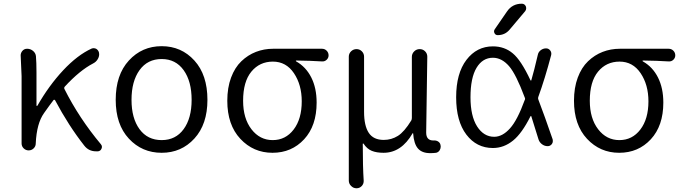

<svg xmlns="http://www.w3.org/2000/svg" viewBox="-20 -799 3620 1020"><path d="M515.6 -33.2Q521.5 -26.4 521.5 -19.5Q521.5 -14.6 519.5 -9.8Q514.6 2.9 501 4.9Q495.1 4.9 490.2 4.9Q451.2 4.9 427.7 -25.4Q344.7 -130.9 272.5 -266.6Q271.5 -268.6 268.6 -269Q265.6 -269.5 264.6 -267.6Q244.1 -241.2 213.9 -198.2Q174.8 -143.6 169.9 -37.1Q169.9 -21.5 158.7 -10.7Q147.5 0 132.3 0Q117.2 0 106 -10.7Q94.7 -21.5 94.7 -37.1V-394.5L89.8 -504.9Q89.8 -517.6 98.6 -528.3Q108.4 -540 124 -540Q141.6 -540 155.3 -528.8Q168.9 -517.6 170.9 -501Q173.8 -466.8 173.8 -415V-238.3Q173.8 -236.3 175.8 -236.3Q177.7 -236.3 178.7 -237.3Q239.3 -343.8 315.4 -425.3Q391.6 -506.8 466.8 -541Q472.7 -543 477.5 -543Q485.4 -543 492.2 -539.1Q506.8 -529.3 506.8 -510.7Q506.8 -497.1 499 -484.4Q490.2 -469.7 474.6 -461.9Q403.3 -424.8 324.2 -338.9Q319.3 -333 322.3 -326.2Q400.4 -170.9 515.6 -33.2Z M838.9 12.7Q734.4 12.7 664.6 -62.5Q594.7 -137.7 594.7 -268.6Q594.7 -401.4 664.6 -477.5Q734.4 -553.7 838.9 -553.7Q943.4 -553.7 1012.7 -477.5Q1082 -401.4 1082 -268.6Q1082 -138.7 1012.7 -63Q943.4 12.7 838.9 12.7ZM838.9 -54.7Q913.1 -54.7 955.6 -112.8Q998 -170.9 998 -268.6Q998 -367.2 955.6 -426.3Q913.1 -485.4 838.9 -485.4Q763.7 -485.4 721.2 -426.3Q678.7 -367.2 678.7 -268.6Q678.7 -170.9 721.2 -112.8Q763.7 -54.7 838.9 -54.7Z M1187.5 -263.7Q1187.5 -333 1207.5 -386.7Q1227.5 -440.4 1262.2 -473.6Q1296.9 -506.8 1339.8 -523.4Q1382.8 -540 1431.6 -540H1690.4Q1705.1 -540 1715.3 -529.8Q1725.6 -519.5 1725.6 -504.9Q1725.6 -491.2 1715.3 -481.4Q1705.1 -471.7 1690.4 -472.7Q1628.9 -476.6 1553.7 -477.5Q1551.8 -477.5 1551.8 -475.6Q1551.8 -473.6 1553.7 -472.7Q1605.5 -443.4 1633.8 -387.2Q1662.1 -331.1 1662.1 -253.9Q1662.1 -130.9 1595.7 -59.1Q1529.3 12.7 1427.7 12.7Q1326.2 12.7 1256.8 -61.5Q1187.5 -135.7 1187.5 -263.7ZM1428.7 -54.7Q1497.1 -54.7 1540 -110.8Q1583 -167 1583 -260.7Q1583 -348.6 1541.5 -410.2Q1500 -471.7 1429.7 -471.7Q1359.4 -471.7 1315.4 -418.5Q1271.5 -365.2 1271.5 -263.7Q1271.5 -169.9 1315.9 -112.3Q1360.4 -54.7 1428.7 -54.7Z M1874 201.2Q1857.4 201.2 1845.2 189Q1833 176.8 1833 160.2V-498Q1833 -514.6 1845.2 -526.4Q1857.4 -538.1 1874 -538.1Q1890.6 -538.1 1902.3 -526.4Q1914.1 -514.6 1914.1 -498V-205.1Q1914.1 -130.9 1939 -93.3Q1963.9 -55.7 2018.6 -55.7Q2059.6 -55.7 2093.8 -77.1Q2127.9 -98.6 2165 -159.2Q2168 -165 2168 -172.9V-497.1Q2168 -513.7 2180.2 -525.9Q2192.4 -538.1 2209.5 -538.1Q2226.6 -538.1 2238.3 -526.4Q2250 -514.6 2250 -498L2244.1 -94.7Q2244.1 -52.7 2282.2 -52.7Q2283.2 -52.7 2284.2 -52.7Q2297.9 -53.7 2308.1 -46.9Q2318.4 -40 2320.3 -28.3Q2321.3 -24.4 2321.3 -20.5Q2321.3 -10.7 2316.4 -2Q2309.6 9.8 2296.9 12.7Q2282.2 14.6 2265.6 14.6Q2221.7 14.6 2200.2 -10.3Q2178.7 -35.2 2174.8 -90.8Q2173.8 -91.8 2172.9 -91.8Q2171.9 -91.8 2171.9 -90.8Q2112.3 12.7 2017.6 12.7Q1980.5 12.7 1955.1 2.4Q1929.7 -7.8 1911.1 -36.1Q1910.2 -37.1 1908.7 -36.6Q1907.2 -36.1 1907.2 -35.2Q1907.2 85.9 1912.1 160.2Q1913.1 176.8 1901.9 189Q1890.6 201.2 1874 201.2Z M2836.9 -506.8Q2839.8 -522.5 2852.5 -532.2Q2865.2 -542 2880.9 -542Q2894.5 -542 2902.8 -531.2Q2911.1 -520.5 2908.2 -506.8Q2875 -380.9 2839.8 -284.2Q2836.9 -277.3 2839.8 -270.5Q2873 -183.6 2916 -58.6Q2917 -53.7 2917 -49.8Q2917 -41 2912.1 -34.2Q2903.3 -22.5 2889.6 -22.5Q2873 -22.5 2859.4 -32.7Q2845.7 -43 2840.8 -58.6Q2822.3 -120.1 2802.7 -180.7Q2802.7 -182.6 2800.8 -182.6Q2798.8 -182.6 2797.9 -180.7Q2752.9 -90.8 2706.1 -52.7Q2657.2 -12.7 2598.6 -12.7Q2511.7 -12.7 2457.5 -84Q2403.3 -155.3 2403.3 -282.2Q2403.3 -409.2 2458 -481Q2512.7 -552.7 2598.6 -552.7Q2660.2 -552.7 2704.1 -515.6Q2748 -479.5 2797.9 -373Q2798.8 -371.1 2800.8 -371.1Q2802.7 -371.1 2802.7 -373Q2817.4 -422.9 2836.9 -506.8ZM2672.9 -737.3Q2701.2 -779.3 2752 -779.3Q2766.6 -779.3 2773.4 -765.6Q2775.4 -759.8 2775.4 -754.9Q2775.4 -747.1 2770.5 -740.2L2686.5 -640.6Q2662.1 -612.3 2624 -612.3Q2612.3 -612.3 2606.9 -623Q2601.6 -633.8 2608.4 -643.6ZM2767.6 -267.6Q2769.5 -270.5 2769.5 -273.9Q2769.5 -277.3 2767.6 -281.2Q2721.7 -404.3 2684.6 -447.3Q2645.5 -492.2 2598.6 -492.2Q2543.9 -492.2 2511.7 -439Q2479.5 -385.7 2479.5 -282.2Q2479.5 -182.6 2514.6 -127.4Q2549.8 -72.3 2605.5 -72.3Q2649.4 -72.3 2689.5 -117.2Q2728.5 -160.2 2767.6 -267.6Z M3029.3 -263.7Q3029.3 -333 3049.3 -386.7Q3069.3 -440.4 3104 -473.6Q3138.7 -506.8 3181.6 -523.4Q3224.6 -540 3273.4 -540H3532.2Q3546.9 -540 3557.1 -529.8Q3567.4 -519.5 3567.4 -504.9Q3567.4 -491.2 3557.1 -481.4Q3546.9 -471.7 3532.2 -472.7Q3470.7 -476.6 3395.5 -477.5Q3393.6 -477.5 3393.6 -475.6Q3393.6 -473.6 3395.5 -472.7Q3447.3 -443.4 3475.6 -387.2Q3503.9 -331.1 3503.9 -253.9Q3503.9 -130.9 3437.5 -59.1Q3371.1 12.7 3269.5 12.7Q3168 12.7 3098.6 -61.5Q3029.3 -135.7 3029.3 -263.7ZM3270.5 -54.7Q3338.9 -54.7 3381.8 -110.8Q3424.8 -167 3424.8 -260.7Q3424.8 -348.6 3383.3 -410.2Q3341.8 -471.7 3271.5 -471.7Q3201.2 -471.7 3157.2 -418.5Q3113.3 -365.2 3113.3 -263.7Q3113.3 -169.9 3157.7 -112.3Q3202.1 -54.7 3270.5 -54.7Z"/></svg>

Font: Gen Jyuu Gothic Normal
Style: Regular
Weight: 300
Designer: [Source Han Sans]
Ryoko NISHIZUKA  (kana & ideographs); Paul D. Hunt (Latin, Greek & Cyrillic); Wenlong ZHANG  (bopomofo
Version: Version 1.002.20150607